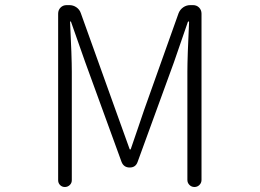

<svg xmlns="http://www.w3.org/2000/svg" viewBox="-20 -749 1040 769"><path d="M212.9 -27.3V-694.3Q212.9 -709 222.7 -718.8Q232.4 -728.5 247.1 -728.5H257.8Q273.4 -728.5 286.1 -719.7Q298.8 -710.9 303.7 -696.3L442.4 -309.6L499 -152.3Q499 -150.4 501.5 -150.4Q503.9 -150.4 503.9 -152.3Q514.6 -182.6 534.2 -240.7Q553.7 -298.8 557.6 -309.6L695.3 -696.3Q701.2 -710.9 713.9 -719.7Q726.6 -728.5 742.2 -728.5H752.9Q767.6 -728.5 777.3 -718.8Q787.1 -709 787.1 -694.3V-28.3Q787.1 -16.6 778.8 -8.3Q770.5 0 758.8 0Q747.1 0 738.8 -8.3Q730.5 -16.6 730.5 -28.3V-461.9Q730.5 -520.5 737.3 -661.1Q737.3 -663.1 735.4 -663.1Q733.4 -663.1 732.4 -661.1L676.8 -500L531.2 -100.6Q523.4 -78.1 499.5 -78.1Q475.6 -78.1 466.8 -100.6L321.3 -500L264.6 -661.1Q264.6 -663.1 262.7 -663.1Q260.7 -663.1 260.7 -661.1Q267.6 -520.5 267.6 -461.9V-27.3Q267.6 -15.6 259.3 -7.8Q251 0 239.7 0Q228.5 0 220.7 -7.8Q212.9 -15.6 212.9 -27.3Z"/></svg>

Font: Gen Jyuu Gothic L Monospace Light
Style: Regular
Weight: 300
Designer: [Source Han Sans]
Ryoko NISHIZUKA  (kana & ideographs); Paul D. Hunt (Latin, Greek & Cyrillic); Wenlong ZHANG  (bopomofo
Version: Version 1.002.20150607